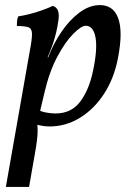

<svg xmlns="http://www.w3.org/2000/svg" viewBox="-20 -488 507 753"><path d="M3 245 97 -289Q106 -336 105.5 -356Q105 -376 91.5 -381Q78 -386 46 -386Q46 -397 47 -407Q48 -417 52 -424Q68 -426 94.5 -432.5Q121 -439 147 -448.5Q173 -458 187 -465Q203 -460 208 -444.5Q213 -429 208 -401Q205 -381 200.5 -362Q196 -343 190 -324Q184 -305 176 -286L164 -256L123 -26Q128 1 127.5 29.5Q127 58 117 114L94 245ZM108 -5 125 -59Q140 -51 159 -47Q178 -43 198 -43Q260 -43 295 -90Q330 -137 345 -211Q363 -296 354.5 -341.5Q346 -387 316 -387Q299 -387 267.5 -355.5Q236 -324 204.5 -265Q173 -206 154 -123L135 -43L88 -50L143 -263H169Q188 -314 219.5 -361Q251 -408 290.5 -438Q330 -468 372 -468Q397 -468 415 -456Q433 -444 443 -418Q453 -392 453 -352.5Q453 -313 442 -257Q427 -180 388 -120Q349 -60 293.5 -26Q238 8 173 8Q157 8 137.5 4Q118 0 108 -5Z"/></svg>

Font: Vollkorn
Style: Italic
Weight: 400
Italic angle: -11°
Designer: Friedrich Althausen
Foundry: Friedrich Althausen
Version: Version 5.001